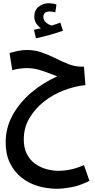

<svg xmlns="http://www.w3.org/2000/svg" viewBox="-20 -777 586 1187"><path d="M332 390Q271 390 214 373Q157 356 112.5 320.5Q68 285 41.5 231Q15 177 15 103Q15 13 58 -65Q101 -143 173.5 -204.5Q246 -266 334 -305Q291 -322 242.5 -339Q194 -356 146 -356Q124 -356 100 -352.5Q76 -349 56 -343L39 -449Q63 -456 90.5 -462Q118 -468 145 -468Q195 -468 239 -452.5Q283 -437 323.5 -416.5Q364 -396 403.5 -380.5Q443 -365 485 -365H499L508 -251Q442 -244 375 -218.5Q308 -193 252 -149Q196 -105 161.5 -46Q127 13 127 85Q127 138 146 175Q165 212 196 234.5Q227 257 265 268Q303 279 341 279Q378 279 416 271Q454 263 499 244L533 341Q473 371 421.5 380.5Q370 390 332 390ZM202 -540 190 -593Q217 -598 233 -602Q217 -613 204.5 -631.5Q192 -650 192 -674Q192 -714 219 -735.5Q246 -757 284 -757Q293 -757 306 -755Q319 -753 329 -749L322 -701Q313 -703 304.5 -704.5Q296 -706 287 -706Q267 -706 257.5 -697Q248 -688 248 -674Q248 -651 265.5 -637Q283 -623 299 -619Q329 -628 353 -637L369 -587Q336 -575 290 -562Q244 -549 202 -540Z"/></svg>

Font: Noto Sans Arabic ExtCond SemBd
Style: Regular
Weight: 600
Width: 2
Designer: Monotype Design Team, Nadine Chahine, Nizar Qandah and Khaled Hosny
Foundry: Monotype Imaging Inc.
Version: Version 2.012; ttfautohint (v1.8.4.7-5d5b)